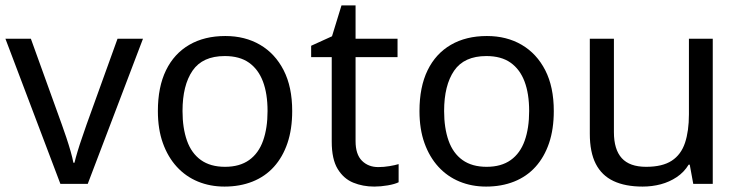

<svg xmlns="http://www.w3.org/2000/svg" viewBox="-20 -679 2737 709"><path d="M203 0 0 -536H94L208 -220Q216 -198 225 -171Q234 -144 241 -119.5Q248 -95 251 -78H255Q259 -95 266.5 -120Q274 -145 283.5 -172Q293 -199 300 -220L414 -536H508L304 0Z M1059 -269Q1059 -202 1041.5 -150.5Q1024 -99 991.5 -63Q959 -27 912.5 -8.5Q866 10 809 10Q756 10 711 -8.5Q666 -27 633 -63Q600 -99 581.5 -150.5Q563 -202 563 -269Q563 -358 593 -419.5Q623 -481 679 -513.5Q735 -546 812 -546Q885 -546 940.5 -513.5Q996 -481 1027.5 -419.5Q1059 -358 1059 -269ZM654 -269Q654 -206 670.5 -159.5Q687 -113 722 -88Q757 -63 811 -63Q865 -63 900 -88Q935 -113 951.5 -159.5Q968 -206 968 -269Q968 -333 951 -378Q934 -423 899.5 -447.5Q865 -472 810 -472Q728 -472 691 -418Q654 -364 654 -269Z M1377 -62Q1397 -62 1418 -65.5Q1439 -69 1452 -73V-6Q1438 1 1412 5.5Q1386 10 1362 10Q1320 10 1284.5 -4.5Q1249 -19 1227 -55Q1205 -91 1205 -156V-468H1129V-510L1206 -545L1241 -659H1293V-536H1448V-468H1293V-158Q1293 -109 1316.5 -85.5Q1340 -62 1377 -62Z M2025 -269Q2025 -202 2007.5 -150.5Q1990 -99 1957.5 -63Q1925 -27 1878.5 -8.5Q1832 10 1775 10Q1722 10 1677 -8.5Q1632 -27 1599 -63Q1566 -99 1547.5 -150.5Q1529 -202 1529 -269Q1529 -358 1559 -419.5Q1589 -481 1645 -513.5Q1701 -546 1778 -546Q1851 -546 1906.5 -513.5Q1962 -481 1993.5 -419.5Q2025 -358 2025 -269ZM1620 -269Q1620 -206 1636.5 -159.5Q1653 -113 1688 -88Q1723 -63 1777 -63Q1831 -63 1866 -88Q1901 -113 1917.5 -159.5Q1934 -206 1934 -269Q1934 -333 1917 -378Q1900 -423 1865.5 -447.5Q1831 -472 1776 -472Q1694 -472 1657 -418Q1620 -364 1620 -269Z M2612 -536V0H2540L2527 -71H2523Q2506 -43 2479 -25Q2452 -7 2420 1.5Q2388 10 2353 10Q2289 10 2245.5 -10.5Q2202 -31 2180 -74Q2158 -117 2158 -185V-536H2247V-191Q2247 -127 2276 -95Q2305 -63 2366 -63Q2426 -63 2460.5 -85.5Q2495 -108 2509.5 -151.5Q2524 -195 2524 -257V-536Z"/></svg>

Font: Noto Sans Sinhala
Style: Regular
Weight: 400
Designer: Jelle Bosma - Monotype Design Team
Foundry: Monotype Imaging Inc.
Version: Version 2.006